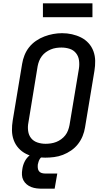

<svg xmlns="http://www.w3.org/2000/svg" viewBox="-20 -947 640 1163"><path d="M254 8Q223 8 193.5 3Q164 -2 138 -15Q112 -28 92.5 -49.5Q73 -71 63 -98.5Q53 -126 52.5 -156.5Q52 -187 57 -217L114 -560Q118 -586 128.5 -612.5Q139 -639 156.5 -661Q174 -683 198 -699.5Q222 -716 248.5 -726Q275 -736 302 -741Q329 -746 356 -746Q387 -746 416 -739.5Q445 -733 471 -720Q497 -707 516.5 -685.5Q536 -664 546 -636.5Q556 -609 556.5 -578.5Q557 -548 552 -518L495 -175Q491 -149 480.5 -123Q470 -97 452.5 -74.5Q435 -52 411 -35.5Q387 -19 361 -9Q335 1 307.5 4.5Q280 8 254 8ZM256 -76Q272 -76 288.5 -78.5Q305 -81 320.5 -87Q336 -93 350.5 -103.5Q365 -114 375.5 -127.5Q386 -141 392 -157Q398 -173 401 -189L458 -531Q462 -557 458.5 -582Q455 -607 440 -625.5Q425 -644 401.5 -651.5Q378 -659 352 -659Q336 -659 319.5 -656.5Q303 -654 287.5 -647.5Q272 -641 258 -631Q244 -621 233.5 -607Q223 -593 217 -577.5Q211 -562 208 -546L152 -204Q147 -179 150.5 -153.5Q154 -128 168.5 -110Q183 -92 206.5 -84Q230 -76 256 -76ZM311 196H236Q219 196 202 194Q185 192 169.5 186Q154 180 141.5 169.5Q129 159 121.5 144.5Q114 130 113 113Q112 96 115 79Q118 55 129 32.5Q140 10 159.5 -6Q179 -22 203 -29Q227 -36 250 -36L244 0Q236 0 229.5 6Q223 12 219 19.5Q215 27 213 34.5Q211 42 209 50Q208 60 209 70.5Q210 81 215.5 89Q221 97 231 100.5Q241 104 252 104H327ZM240 -843V-927H540V-843Z"/></svg>

Font: Iosevka Curly MdExObl
Style: Regular
Weight: 500
Width: 7
Italic angle: -9°
Monospace: yes
Designer: Belleve Invis
Foundry: Belleve Invis
Version: Version 11.1.0; ttfautohint (v1.8.3)